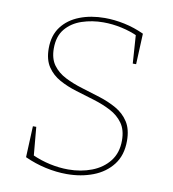

<svg xmlns="http://www.w3.org/2000/svg" viewBox="-80 -768 758 843"><g transform="rotate(10 299.0 -346.0)"><path d="M122 -528Q122 -482 143 -453.5Q164 -425 198.5 -407.5Q233 -390 274.5 -377.5Q316 -365 357 -352Q398 -339 432.5 -319.5Q467 -300 488 -267.5Q509 -235 509 -183Q509 -119 476.5 -77Q444 -35 390.5 -14.5Q337 6 273 6Q227 6 179 -4.5Q131 -15 85 -36L91 -175H106L118 -41L113 -51Q153 -33 194.5 -24Q236 -15 276 -15Q333 -15 381 -33.5Q429 -52 458 -89Q487 -126 487 -181Q487 -228 466 -257.5Q445 -287 410.5 -305Q376 -323 335 -335.5Q294 -348 252.5 -360.5Q211 -373 176.5 -392Q142 -411 121 -442.5Q100 -474 100 -524Q100 -582 129 -620.5Q158 -659 208 -678.5Q258 -698 320 -698Q363 -698 408 -688.5Q453 -679 496 -659L490 -522H475L466 -653L474 -644Q440 -660 399 -669Q358 -678 317 -678Q267 -678 222 -663Q177 -648 149.5 -615Q122 -582 122 -528Z"/></g></svg>

Font: Bitter Thin
Style: Regular
Weight: 100
Designer: Sol Matas, and Bitter project Authors
Foundry: Sol Matas
Version: Version 2.002